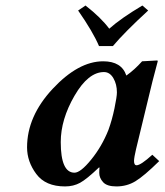

<svg xmlns="http://www.w3.org/2000/svg" viewBox="-20 -666 597 696"><path d="M373 -194.8Q386.2 -231 395 -273.4Q403.8 -315.9 403.8 -331.1Q403.8 -360.8 390.9 -382.8Q377.9 -404.8 356.9 -404.8Q299.8 -404.8 250 -318.8Q200.2 -232.9 200.2 -150.9Q200.2 -40 250 -40Q272 -40 310.5 -87.4Q349.1 -134.8 373 -194.8ZM339.8 -39.1Q339.8 -52.2 340.8 -58.1L338.9 -59.1Q293.9 -16.1 270 -3.2Q246.1 9.8 215.8 9.8Q145 9.8 111.6 -35.2Q78.1 -80.1 78.1 -131.8Q78.1 -244.6 171.1 -344.2Q264.2 -443.8 354 -443.8Q420.9 -443.8 438 -392.1Q467.8 -413.1 495.1 -443.8L549.8 -446.8Q551.8 -446.8 551.8 -443.8Q529.3 -359.9 520.5 -320.8L473.1 -125Q466.3 -96.2 465.8 -83Q465.8 -66.9 475.1 -66.9Q490.2 -66.9 532.2 -105L557.1 -82Q502 -27.8 470.9 -9Q439.9 9.8 401.9 9.8Q367.7 9.8 353.8 -5.6Q339.8 -21 339.8 -39.1ZM389.2 -499H338.9Q316.9 -550.8 263.2 -627.9L290 -646Q346.2 -602.1 376 -562Q418.9 -600.1 496.1 -646L517.1 -627.9Q432.1 -549.8 389.2 -499Z"/></svg>

Font: Linux Libertine
Style: Semibold Italic
Weight: 600
Italic angle: -11.5°
Designer: Philipp H. Poll
Foundry: Philipp H. Poll
Version: Version 5.1.2 ; ttfautohint (v0.9)